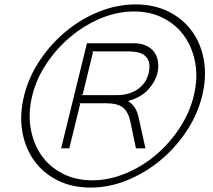

<svg xmlns="http://www.w3.org/2000/svg" viewBox="-20 -835 966 870"><path d="M896 -401Q875 -315 824.5 -239.5Q774 -164 705.5 -107.5Q637 -51 555.5 -18Q474 15 390 15Q306 15 240.5 -18Q175 -51 134.5 -107.5Q94 -164 81 -239.5Q68 -315 89 -401Q110 -486 160.5 -561.5Q211 -637 279.5 -693.5Q348 -750 429.5 -782.5Q511 -815 595 -815Q678 -815 743.5 -782.5Q809 -750 850 -693.5Q891 -637 904 -561.5Q917 -486 896 -401ZM858 -401Q877 -479 865 -548Q853 -617 816.5 -669.5Q780 -722 721 -752.5Q662 -783 587 -783Q512 -783 438 -752.5Q364 -722 301 -669.5Q238 -617 191.5 -548Q145 -479 126 -401Q107 -323 119 -253.5Q131 -184 167.5 -131.5Q204 -79 263.5 -48.5Q323 -18 398 -18Q473 -18 547.5 -48.5Q622 -79 684.5 -131.5Q747 -184 793 -253.5Q839 -323 858 -401ZM639 -163H596L570 -287Q561 -328 537 -347.5Q513 -367 462 -367H340L343 -363L294 -163H257L374 -639H588Q616 -639 639 -629.5Q662 -620 676.5 -602Q691 -584 695.5 -558.5Q700 -533 693 -502Q683 -464 652 -429.5Q621 -395 561 -377Q582 -362 592.5 -344.5Q603 -327 608 -303ZM653 -502Q660 -530 656 -549Q652 -568 639.5 -580Q627 -592 608 -597Q589 -602 566 -602H398L401 -597L355 -408L348 -404H510Q565 -404 603.5 -430.5Q642 -457 653 -502Z"/></svg>

Font: TypoPRO Sinkin Sans
Style: 200 X Light Italic
Weight: 200
Italic angle: -112°
Designer: Keith Bates
Foundry: K-Type
Version: Sinkin Sans (version 1.0)  by Keith Bates   •   © 2014   www